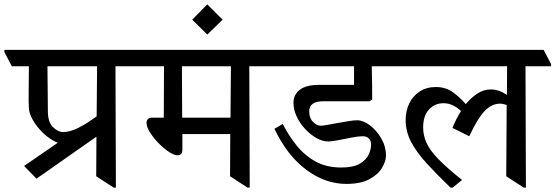

<svg xmlns="http://www.w3.org/2000/svg" viewBox="-48 -848 2540 878"><path d="M482 10H472L392 -42L393 -223L119 -31L62 -89L216 -195Q179 -211 149.5 -239.5Q120 -268 102 -299.5Q84 -331 84 -357Q83 -371 83 -383Q83 -395 83 -406Q83 -437 83.5 -472.5Q84 -508 84 -545H6L-28 -610V-620H563L597 -555V-545H480ZM396 -545H169L171 -335Q172 -288 195 -266Q218 -244 241 -244Q271 -244 309.5 -263Q348 -282 394 -316Z M647 -310H701L702 -545H575L541 -610V-620H1175L1209 -555V-545H1092L1094 10H1084L1004 -42L1005 -235H786V-163Q786 -138 763 -138Q748 -138 724.5 -153.5Q701 -169 677.5 -193Q654 -217 638 -242.5Q622 -268 622 -287Q622 -296 628 -303Q634 -310 647 -310ZM1008 -545H784L785 -310H1006Z M900 -828 970 -758 900 -690 831 -758Z M1536 -7Q1439 -7 1352 -72Q1265 -137 1207 -259L1245 -281Q1272 -228 1308.5 -182.5Q1345 -137 1395 -109.5Q1445 -82 1512 -82Q1568 -82 1597.5 -99.5Q1627 -117 1638 -141.5Q1649 -166 1649 -187Q1649 -204 1639 -214.5Q1629 -225 1611 -225Q1592 -225 1560.5 -219Q1529 -213 1499 -207Q1469 -201 1452 -201Q1427 -201 1399.5 -216.5Q1372 -232 1348 -257.5Q1324 -283 1309 -314.5Q1294 -346 1294 -378Q1294 -415 1323 -437.5Q1352 -460 1413 -460H1571V-545H1187L1153 -610V-620H1752L1786 -555V-545H1652Q1653 -508 1653.5 -467Q1654 -426 1654 -393L1642 -385H1431Q1366 -385 1366 -339Q1366 -308 1383.5 -290.5Q1401 -273 1419 -273Q1428 -273 1449 -277Q1470 -281 1496 -285.5Q1522 -290 1546 -294Q1570 -298 1585 -298Q1613 -298 1643.5 -275Q1674 -252 1695.5 -215Q1717 -178 1717 -137Q1717 -111 1699 -80.5Q1681 -50 1641 -28.5Q1601 -7 1536 -7Z M2022 10H2012Q1950 -50 1904 -100Q1858 -150 1832.5 -198Q1807 -246 1807 -299Q1807 -341 1823.5 -375Q1840 -409 1871 -429.5Q1902 -450 1945 -450Q1991 -450 2023.5 -426Q2056 -402 2082 -372Q2105 -400 2134 -419.5Q2163 -439 2197 -439Q2233 -439 2270 -414L2271 -545H1764L1730 -610V-620H2438L2472 -555V-545H2355L2357 10H2347L2267 -42L2269 -368Q2262 -370 2254.5 -372Q2247 -374 2239 -374Q2200 -374 2167.5 -339.5Q2135 -305 2098 -225L2021 -263Q2028 -281 2038 -301Q2048 -321 2060 -340Q2044 -356 2023.5 -366Q2003 -376 1980 -376Q1940 -376 1913.5 -347Q1887 -318 1887 -265Q1887 -229 1902.5 -194.5Q1918 -160 1957 -120Q1996 -80 2065 -25Z"/></svg>

Font: Tiro Devanagari Hindi
Style: Regular
Weight: 400
Designer: Devanagari: John Hudson & Fiona Ross. Latin: John Hudson.
Foundry: Tiro Typeworks Ltd.
Version: Version 1.52